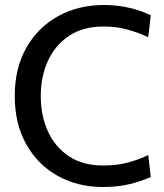

<svg xmlns="http://www.w3.org/2000/svg" viewBox="-20 -734 656 768"><path d="M392 14Q290 14 210.2 -30.8Q130.5 -75.5 84.8 -157.2Q39 -239 39 -350Q39 -461 85.2 -542.8Q131.5 -624.5 212.2 -669.2Q293 -714 396 -714Q449.5 -714 498 -702.5Q546.5 -691 583 -673L573 -585Q535.5 -603 490.5 -615.5Q445.5 -628 395 -628Q312.5 -628 256.5 -590.8Q200.5 -553.5 171.8 -490.5Q143 -427.5 143 -350Q143 -272.5 171.2 -209.5Q199.5 -146.5 255.2 -109.2Q311 -72 393 -72Q445 -72 489.2 -83.2Q533.5 -94.5 573 -114L583 -26Q545.5 -9 498.5 2.5Q451.5 14 392 14Z"/></svg>

Font: Cabin Resolve
Style: Regular-Resolve
Weight: 400
Designer: Pablo Impallari
Foundry: Pablo Impallari. http://www.impallari.com Igino Marini. http://www.ikern.com
Version: Version 3.001